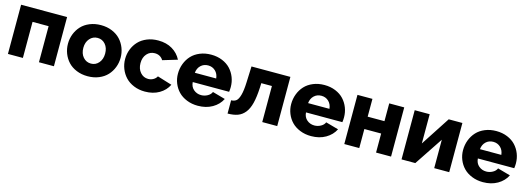

<svg xmlns="http://www.w3.org/2000/svg" viewBox="-3 -1252 5428 1979"><g transform="rotate(15 2711.5 -262.5)"><path d="M56.2 0V-524.9H546.9V0H387.2V-384.8H215.8V0Z M626.5 -262.2Q626.5 -316.9 645.5 -366Q664.6 -415 699.5 -452.9Q734.4 -490.7 788.3 -512.9Q842.3 -535.2 907.7 -535.2Q972.7 -535.2 1026.4 -512.9Q1080.1 -490.7 1115.2 -452.9Q1150.4 -415 1169.4 -366Q1188.5 -316.9 1188.5 -262.2Q1188.5 -208 1169.4 -158.9Q1150.4 -109.9 1115.5 -72.3Q1080.6 -34.7 1026.9 -12.5Q973.1 9.8 907.7 9.8Q842.3 9.8 788.3 -12.5Q734.4 -34.7 699.5 -72.3Q664.6 -109.9 645.5 -158.9Q626.5 -208 626.5 -262.2ZM907.7 -125Q957.5 -125 990.5 -163.6Q1023.4 -202.1 1023.4 -262.2Q1023.4 -323.2 990.7 -361.1Q958 -398.9 907.7 -398.9Q857.4 -398.9 824 -360.6Q790.5 -322.3 790.5 -262.2Q790.5 -201.2 823.7 -163.1Q856.9 -125 907.7 -125Z M1518.6 9.8Q1454.1 9.8 1400.1 -12.5Q1346.2 -34.7 1310.8 -72.3Q1275.4 -109.9 1255.9 -159.2Q1236.3 -208.5 1236.3 -263.2Q1236.3 -317.9 1255.6 -366.9Q1274.9 -416 1310.3 -453.6Q1345.7 -491.2 1399.7 -513.2Q1453.6 -535.2 1518.6 -535.2Q1606 -535.2 1668.9 -497.6Q1731.9 -460 1764.2 -396L1608.4 -349.1Q1577.6 -398.9 1517.6 -398.9Q1467.3 -398.9 1433.8 -361.3Q1400.4 -323.7 1400.4 -263.2Q1400.4 -202.1 1434.1 -163.6Q1467.8 -125 1517.6 -125Q1547.4 -125 1572.3 -139.2Q1597.2 -153.3 1609.4 -176.8L1765.6 -128.9Q1735.4 -65.9 1670.9 -28.1Q1606.4 9.8 1518.6 9.8Z M2083.5 9.8Q2019 9.8 1965.1 -12Q1911.1 -33.7 1875.7 -70.3Q1840.3 -106.9 1820.8 -155.3Q1801.3 -203.6 1801.3 -256.8Q1801.3 -313.5 1820.6 -364Q1839.8 -414.6 1875 -452.6Q1910.2 -490.7 1964.1 -512.9Q2018.1 -535.2 2083.5 -535.2Q2148.9 -535.2 2202.6 -512.9Q2256.3 -490.7 2291 -453.1Q2325.7 -415.5 2344.5 -366.9Q2363.3 -318.4 2363.3 -264.2Q2363.3 -239.3 2359.4 -212.9H1971.2Q1974.6 -162.6 2008.5 -133.8Q2042.5 -105 2088.4 -105Q2124.5 -105 2156.2 -122.6Q2188 -140.1 2199.2 -168L2335.4 -129.9Q2303.7 -66.4 2237.8 -28.3Q2171.9 9.8 2083.5 9.8ZM1967.3 -311H2195.3Q2190.4 -360.4 2158.9 -390.1Q2127.4 -419.9 2081.5 -419.9Q2035.2 -419.9 2003.7 -390.1Q1972.2 -360.4 1967.3 -311Z M2401.9 7.8V-133.8Q2435.5 -134.3 2456.3 -151.1Q2477.1 -168 2490.7 -216.8Q2504.4 -265.6 2507.8 -353L2514.6 -524.9H2929.7V0H2770V-384.8H2656.7L2654.8 -335.9Q2649.9 -235.8 2633.3 -169.7Q2616.7 -103.5 2585 -64.2Q2553.2 -24.9 2509.5 -8.8Q2465.8 7.3 2401.9 7.8Z M3292 9.8Q3227.5 9.8 3173.6 -12Q3119.6 -33.7 3084.2 -70.3Q3048.8 -106.9 3029.3 -155.3Q3009.8 -203.6 3009.8 -256.8Q3009.8 -313.5 3029.1 -364Q3048.3 -414.6 3083.5 -452.6Q3118.7 -490.7 3172.6 -512.9Q3226.6 -535.2 3292 -535.2Q3357.4 -535.2 3411.1 -512.9Q3464.8 -490.7 3499.5 -453.1Q3534.2 -415.5 3553 -366.9Q3571.8 -318.4 3571.8 -264.2Q3571.8 -239.3 3567.9 -212.9H3179.7Q3183.1 -162.6 3217 -133.8Q3251 -105 3296.9 -105Q3333 -105 3364.7 -122.6Q3396.5 -140.1 3407.7 -168L3543.9 -129.9Q3512.2 -66.4 3446.3 -28.3Q3380.4 9.8 3292 9.8ZM3175.8 -311H3403.8Q3398.9 -360.4 3367.4 -390.1Q3335.9 -419.9 3290 -419.9Q3243.7 -419.9 3212.2 -390.1Q3180.7 -360.4 3175.8 -311Z M3645.5 0V-524.9H3805.2V-335H3984.4V-524.9H4144.5V0H3984.4V-203.1H3805.2V0Z M4256.3 0V-524.9H4416V-212.9L4619.1 -524.9H4765.1V0H4605V-303.2L4403.3 0Z M5126 9.8Q5061.5 9.8 5007.6 -12Q4953.6 -33.7 4918.2 -70.3Q4882.8 -106.9 4863.3 -155.3Q4843.8 -203.6 4843.8 -256.8Q4843.8 -313.5 4863 -364Q4882.3 -414.6 4917.5 -452.6Q4952.6 -490.7 5006.6 -512.9Q5060.5 -535.2 5126 -535.2Q5191.4 -535.2 5245.1 -512.9Q5298.8 -490.7 5333.5 -453.1Q5368.2 -415.5 5387 -366.9Q5405.8 -318.4 5405.8 -264.2Q5405.8 -239.3 5401.9 -212.9H5013.7Q5017.1 -162.6 5051 -133.8Q5085 -105 5130.9 -105Q5167 -105 5198.7 -122.6Q5230.5 -140.1 5241.7 -168L5377.9 -129.9Q5346.2 -66.4 5280.3 -28.3Q5214.4 9.8 5126 9.8ZM5009.8 -311H5237.8Q5232.9 -360.4 5201.4 -390.1Q5169.9 -419.9 5124 -419.9Q5077.6 -419.9 5046.1 -390.1Q5014.6 -360.4 5009.8 -311Z"/></g></svg>

Font: Raleway-v4020 ExtraBold
Style: Regular
Weight: 800
Designer: Matt McInerney, Pablo Impallari, Rodrigo Fuenzalida
Foundry: Matt McInerney, Pablo Impallari, Rodrigo Fuenzalida
Version: Version 4.020;PS 004.020;hotconv 1.0.88;makeotf.lib2.5.64775